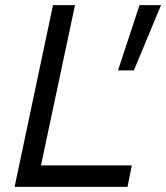

<svg xmlns="http://www.w3.org/2000/svg" viewBox="-20 -730 649 750"><path d="M37 0 187 -710H273L140 -84H495L478 0ZM441 -455 525 -710H609L503 -455Z"/></svg>

Font: Geist Regular
Style: Italic
Weight: 400
Italic angle: -12°
Designer: Basement.studio, Andrés Briganti, Mateo Zaragoza
Foundry: Basement.studio, Vercel, Andrés Briganti, Guido Ferreyra, Mateo Zaragoza
Version: Version 1.500; ttfautohint (v1.8.4.7-5d5b)